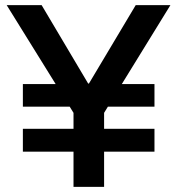

<svg xmlns="http://www.w3.org/2000/svg" viewBox="-20 -727 689 747"><path d="M69 -400H581V-312H69ZM69 -226H581V-137H69ZM142 -707 323 -402H326L508 -707H643L385 -288V0H266V-288L6 -707Z"/></svg>

Font: Asta Sans
Style: Bold
Weight: 700
Designer: 42dot
Version: Version 1.000